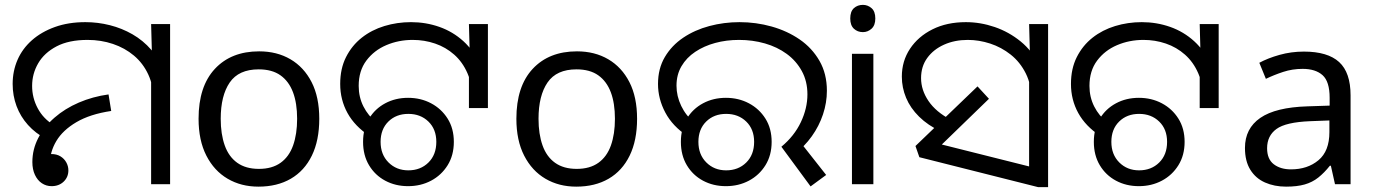

<svg xmlns="http://www.w3.org/2000/svg" viewBox="-20 -757 5651 789"><path d="M170 -186Q126 -209 95 -243.5Q64 -278 48 -321Q32 -364 32 -412Q32 -465 52 -511Q72 -557 111 -591.5Q150 -626 205.5 -646Q261 -666 331 -666Q382 -666 431.5 -653.5Q481 -641 524.5 -616Q568 -591 601.5 -552.5Q635 -514 654 -463Q673 -412 673 -347L611 -344Q611 -404 589.5 -450.5Q568 -497 530.5 -528.5Q493 -560 444 -576.5Q395 -593 340 -593Q263 -593 212.5 -566.5Q162 -540 137 -497Q112 -454 112 -404Q112 -355 135 -312Q158 -269 201 -243L170 -186ZM601 -471 605 -511 601 -658H679V0H601ZM192 8Q170 8 152 -4Q134 -16 123.5 -38.5Q113 -61 113 -91Q113 -143 137 -189.5Q161 -236 204 -273.5Q247 -311 304 -335.5Q361 -360 426 -369L437 -301Q350 -288 294 -255Q238 -222 211.5 -177.5Q185 -133 185 -84Q185 -70 191.5 -56Q198 -42 206 -30L127 -64Q127 -93 145.5 -108.5Q164 -124 191 -124Q213 -124 228.5 -114.5Q244 -105 252.5 -89.5Q261 -74 261 -57Q261 -29 241.5 -10.5Q222 8 192 8Z M1292 -269Q1292 -180 1261.5 -117.5Q1231 -55 1175 -22.5Q1119 10 1042 10Q971 10 915.5 -22.5Q860 -55 828 -117.5Q796 -180 796 -269Q796 -402 863 -474Q930 -546 1045 -546Q1118 -546 1173.5 -513.5Q1229 -481 1260.5 -419.5Q1292 -358 1292 -269ZM887 -269Q887 -206 903.5 -159.5Q920 -113 955 -88Q990 -63 1044 -63Q1098 -63 1133 -88Q1168 -113 1184.5 -159.5Q1201 -206 1201 -269Q1201 -333 1184 -378Q1167 -423 1132.5 -447.5Q1098 -472 1043 -472Q961 -472 924 -418Q887 -364 887 -269Z M1499 -198Q1438 -238 1408 -292.5Q1378 -347 1378 -412Q1378 -475 1402 -522.5Q1426 -570 1466.5 -602Q1507 -634 1559.5 -650Q1612 -666 1669 -666Q1730 -666 1785.5 -646.5Q1841 -627 1884.5 -587.5Q1928 -548 1953 -488.5Q1978 -429 1978 -348H1921Q1921 -410 1901 -456Q1881 -502 1846.5 -532.5Q1812 -563 1768 -578Q1724 -593 1676 -593Q1618 -593 1567.5 -571.5Q1517 -550 1485.5 -508Q1454 -466 1454 -404Q1454 -358 1473.5 -319.5Q1493 -281 1527 -254L1499 -198ZM1907 -475 1911 -513 1907 -658H1985V-313H1907ZM1657 8Q1605 8 1563 -14.5Q1521 -37 1496.5 -78Q1472 -119 1472 -174Q1472 -229 1496.5 -269.5Q1521 -310 1563 -332.5Q1605 -355 1657 -355Q1709 -355 1751.5 -332.5Q1794 -310 1819.5 -269.5Q1845 -229 1845 -174Q1845 -119 1819.5 -78Q1794 -37 1751.5 -14.5Q1709 8 1657 8ZM1658 -57Q1708 -57 1740.5 -89Q1773 -121 1773 -174Q1773 -226 1740.5 -257.5Q1708 -289 1658 -289Q1608 -289 1576 -257.5Q1544 -226 1544 -174Q1544 -122 1576.5 -89.5Q1609 -57 1658 -57Z M2598 -269Q2598 -180 2567.5 -117.5Q2537 -55 2481 -22.5Q2425 10 2348 10Q2277 10 2221.5 -22.5Q2166 -55 2134 -117.5Q2102 -180 2102 -269Q2102 -402 2169 -474Q2236 -546 2351 -546Q2424 -546 2479.5 -513.5Q2535 -481 2566.5 -419.5Q2598 -358 2598 -269ZM2193 -269Q2193 -206 2209.5 -159.5Q2226 -113 2261 -88Q2296 -63 2350 -63Q2404 -63 2439 -88Q2474 -113 2490.5 -159.5Q2507 -206 2507 -269Q2507 -333 2490 -378Q2473 -423 2438.5 -447.5Q2404 -472 2349 -472Q2267 -472 2230 -418Q2193 -364 2193 -269Z M3191 -154Q3244 -198 3271 -255Q3298 -312 3298 -369Q3298 -423 3275 -465Q3252 -507 3213 -535.5Q3174 -564 3123.5 -578.5Q3073 -593 3017 -593Q2965 -593 2919 -580.5Q2873 -568 2837 -544Q2801 -520 2780.5 -485Q2760 -450 2760 -405Q2760 -362 2779.5 -321.5Q2799 -281 2833 -254L2805 -198Q2744 -238 2714 -294.5Q2684 -351 2684 -412Q2684 -475 2712 -522.5Q2740 -570 2787.5 -602Q2835 -634 2895 -650Q2955 -666 3019 -666Q3087 -666 3151 -648Q3215 -630 3266 -595Q3317 -560 3347.5 -507Q3378 -454 3378 -384Q3378 -335 3362 -287Q3346 -239 3316 -197Q3286 -155 3244 -123L3260 -184L3375 -38L3311 9ZM2963 8Q2911 8 2869 -14.5Q2827 -37 2802.5 -78Q2778 -119 2778 -174Q2778 -229 2802.5 -269.5Q2827 -310 2869 -332.5Q2911 -355 2963 -355Q3015 -355 3057.5 -332.5Q3100 -310 3125.5 -269.5Q3151 -229 3151 -174Q3151 -119 3125.5 -78Q3100 -37 3057.5 -14.5Q3015 8 2963 8ZM2964 -57Q3014 -57 3046.5 -89Q3079 -121 3079 -174Q3079 -226 3046.5 -257.5Q3014 -289 2964 -289Q2914 -289 2882 -257.5Q2850 -226 2850 -174Q2850 -122 2882.5 -89.5Q2915 -57 2964 -57Z M3569 -536V0H3481V-536ZM3526 -737Q3546 -737 3561.5 -723.5Q3577 -710 3577 -681Q3577 -653 3561.5 -639Q3546 -625 3526 -625Q3504 -625 3489 -639Q3474 -653 3474 -681Q3474 -710 3489 -723.5Q3504 -737 3526 -737Z M3846 -217Q3793 -242 3757 -277.5Q3721 -313 3703.5 -355Q3686 -397 3686 -442Q3686 -506 3719.5 -556.5Q3753 -607 3812 -636.5Q3871 -666 3949 -666Q4009 -666 4067.5 -646Q4126 -626 4174.5 -586.5Q4223 -547 4251.5 -487Q4280 -427 4280 -347L4219 -344Q4219 -408 4195.5 -455Q4172 -502 4133.5 -532.5Q4095 -563 4049 -578Q4003 -593 3957 -593Q3903 -593 3859.5 -573.5Q3816 -554 3790.5 -519Q3765 -484 3765 -436Q3765 -387 3795.5 -342Q3826 -297 3887 -265L3846 -217ZM4209 -482 4213 -510 4209 -658H4287V12H4246L3758 -111L3742 -157L3997 -402L4044 -351L3814 -128L3807 -174L4269 -58L4209 -6Z M4502 -198Q4441 -238 4411 -292.5Q4381 -347 4381 -412Q4381 -475 4405 -522.5Q4429 -570 4469.5 -602Q4510 -634 4562.5 -650Q4615 -666 4672 -666Q4733 -666 4788.5 -646.5Q4844 -627 4887.5 -587.5Q4931 -548 4956 -488.5Q4981 -429 4981 -348H4924Q4924 -410 4904 -456Q4884 -502 4849.5 -532.5Q4815 -563 4771 -578Q4727 -593 4679 -593Q4621 -593 4570.5 -571.5Q4520 -550 4488.5 -508Q4457 -466 4457 -404Q4457 -358 4476.5 -319.5Q4496 -281 4530 -254L4502 -198ZM4910 -475 4914 -513 4910 -658H4988V-313H4910ZM4660 8Q4608 8 4566 -14.5Q4524 -37 4499.5 -78Q4475 -119 4475 -174Q4475 -229 4499.5 -269.5Q4524 -310 4566 -332.5Q4608 -355 4660 -355Q4712 -355 4754.5 -332.5Q4797 -310 4822.5 -269.5Q4848 -229 4848 -174Q4848 -119 4822.5 -78Q4797 -37 4754.5 -14.5Q4712 8 4660 8ZM4661 -57Q4711 -57 4743.5 -89Q4776 -121 4776 -174Q4776 -226 4743.5 -257.5Q4711 -289 4661 -289Q4611 -289 4579 -257.5Q4547 -226 4547 -174Q4547 -122 4579.5 -89.5Q4612 -57 4661 -57Z M5338 -545Q5436 -545 5483 -502Q5530 -459 5530 -365V0H5466L5449 -76H5445Q5422 -47 5397.5 -27.5Q5373 -8 5341.5 1Q5310 10 5265 10Q5217 10 5178.5 -7Q5140 -24 5118 -59.5Q5096 -95 5096 -149Q5096 -229 5159 -272.5Q5222 -316 5353 -320L5444 -323V-355Q5444 -422 5415 -448Q5386 -474 5333 -474Q5291 -474 5253 -461.5Q5215 -449 5182 -433L5155 -499Q5190 -518 5238 -531.5Q5286 -545 5338 -545ZM5364 -259Q5264 -255 5225.5 -227Q5187 -199 5187 -148Q5187 -103 5214.5 -82Q5242 -61 5285 -61Q5353 -61 5398 -98.5Q5443 -136 5443 -214V-262Z"/></svg>

Font: oriya15
Style: Book
Weight: 400
Designer: Jelle Bosma - Monotype Design Team
Foundry: Monotype Imaging Inc.
Version: Version 2.003